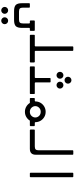

<svg xmlns="http://www.w3.org/2000/svg" viewBox="932 -1676 1208 3112"><g transform="rotate(90 1536.0 -120.0)"><path d="M320 0 312 -8V-72L320 -80H472L480 -71V-8L472 0ZM160 256Q88 256 60 228Q32 200 32 128V8L40 0H96L104 8V112Q104 148 118 162Q132 176 168 176H296Q332 176 346 162Q360 148 360 112V8L352 0H440L432 8V128Q432 200 404 228Q376 256 304 256ZM148 464Q125 464 108.5 447.5Q92 431 92 408Q92 385 108.5 368.5Q125 352 148 352Q171 352 187.5 368.5Q204 385 204 408Q204 431 187.5 447.5Q171 464 148 464ZM316 464Q293 464 276.5 447.5Q260 431 260 408Q260 385 276.5 368.5Q293 352 316 352Q339 352 355.5 368.5Q372 385 372 408Q372 431 355.5 447.5Q339 464 316 464Z M552 0 544 -8V-72L552 -80H724L732 -88V-696L740 -704H796L804 -696V-88L812 -80H984L992 -71V-8L984 0Z M1064 0 1056 -8V-72L1064 -80H1236L1244 -88V-328L1252 -336H1308L1316 -328V-88L1324 -80H1496L1504 -72V-8L1496 0ZM1200 -432Q1177 -432 1160.5 -448.5Q1144 -465 1144 -488Q1144 -511 1160.5 -527.5Q1177 -544 1200 -544Q1223 -544 1239.5 -527.5Q1256 -511 1256 -488Q1256 -465 1239.5 -448.5Q1223 -432 1200 -432ZM1360 -432Q1337 -432 1320.5 -448.5Q1304 -465 1304 -488Q1304 -511 1320.5 -527.5Q1337 -544 1360 -544Q1383 -544 1399.5 -527.5Q1416 -511 1416 -488Q1416 -465 1399.5 -448.5Q1383 -432 1360 -432ZM1280 -562Q1257 -562 1240.5 -578.5Q1224 -595 1224 -618Q1224 -641 1240.5 -657.5Q1257 -674 1280 -674Q1303 -674 1319.5 -657.5Q1336 -641 1336 -618Q1336 -595 1319.5 -578.5Q1303 -562 1280 -562Z M1792 80Q1747 80 1709.5 58.5Q1672 37 1649 1V0H1576L1568 -8V-72L1576 -80H1616L1624 -88Q1624 -135 1646.5 -173Q1669 -211 1707.5 -233.5Q1746 -256 1792 -256Q1839 -256 1877 -233.5Q1915 -211 1937.5 -173Q1960 -135 1960 -88L1968 -80H2016L2024 -71V-8L2016 0H1935Q1913 36 1875.5 58Q1838 80 1792 80ZM1700 -88Q1700 -54 1726 -27Q1752 0 1792 0Q1833 0 1858.5 -27Q1884 -54 1884 -88Q1884 -123 1858.5 -149.5Q1833 -176 1792 -176Q1752 -176 1726 -149.5Q1700 -123 1700 -88Z M2392 0H2088L2080 -8V-72L2088 -80H2352Q2388 -80 2402 -94Q2416 -108 2416 -144V-696L2424 -704H2480L2488 -696V-96Q2488 -48 2464 -24Q2440 0 2392 0Z M2788 0 2780 -8V-696L2788 -704H2844L2852 -696V-8L2844 0Z"/></g></svg>

Font: Hasubi Mono
Style: Regular
Weight: 400
Designer: Eli Heuer
Foundry: Eli Heuer
Version: Version 1.000